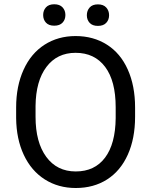

<svg xmlns="http://www.w3.org/2000/svg" viewBox="-20 -894 728 923"><path d="M629.4 -332.5Q629.4 -228 594.2 -150.1Q559.1 -72.3 494.6 -31.2Q430.2 9.8 344.2 9.8Q260.3 9.8 195.3 -31.5Q130.4 -72.8 94.5 -149.2Q58.6 -225.6 57.6 -326.2V-377.4Q57.6 -480 93.3 -558.6Q128.9 -637.2 194.1 -679Q259.3 -720.7 343.3 -720.7Q428.7 -720.7 493.9 -679.4Q559.1 -638.2 594.2 -559.8Q629.4 -481.4 629.4 -377.4ZM536.1 -378.4Q536.1 -504.9 485.4 -572.5Q434.6 -640.1 343.3 -640.1Q254.4 -640.1 203.4 -572.5Q152.3 -504.9 150.9 -384.8V-332.5Q150.9 -210 202.4 -139.9Q253.9 -69.8 344.2 -69.8Q435.1 -69.8 484.9 -136Q534.7 -202.1 536.1 -325.7ZM187.5 -821.8Q187.5 -843.8 200.9 -858.6Q214.4 -873.5 240.7 -873.5Q267.1 -873.5 280.8 -858.6Q294.4 -843.8 294.4 -821.8Q294.4 -799.8 280.8 -785.2Q267.1 -770.5 240.7 -770.5Q214.4 -770.5 200.9 -785.2Q187.5 -799.8 187.5 -821.8ZM397.5 -820.8Q397.5 -842.8 410.9 -857.9Q424.3 -873 450.7 -873Q477.1 -873 490.7 -857.9Q504.4 -842.8 504.4 -820.8Q504.4 -798.8 490.7 -784.2Q477.1 -769.5 450.7 -769.5Q424.3 -769.5 410.9 -784.2Q397.5 -798.8 397.5 -820.8Z"/></svg>

Font: SteelSelectRoboto
Style: Roboto-Regular
Weight: 400
Designer: Google
Version: Version 2.137; 2017